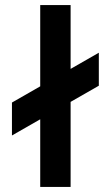

<svg xmlns="http://www.w3.org/2000/svg" viewBox="-20 -740 438 760"><path d="M259.5 0H139.2V-720H259.5ZM371.2 -400.7 27.3 -203.7V-334.1L371.2 -531.3Z"/></svg>

Font: Manrope Variable Light
Style: Regular
Weight: 200
Designer: Mikhail Sharanda
Foundry: Mikhail Sharanda
Version: Version 4.505